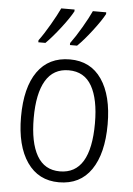

<svg xmlns="http://www.w3.org/2000/svg" viewBox="-55 -807 593 859"><g transform="rotate(5 242.0 -378.0)"><path d="M242 10Q150 10 99 -63.5Q48 -137 48 -267Q48 -399 98.5 -470.5Q149 -542 244 -542Q337 -542 387 -469Q437 -396 437 -267Q437 -136 387 -63Q337 10 242 10ZM242 -39Q380 -39 380 -267Q380 -375 346.5 -434Q313 -493 243 -493Q174 -493 139.5 -435Q105 -377 105 -267Q105 -157 139 -98Q173 -39 242 -39ZM245 -758Q229 -728 193.5 -682Q158 -636 128 -606H96V-615Q119 -646 145 -691Q171 -736 185 -766H245ZM387 -758Q371 -728 335 -681Q299 -634 270 -606H238V-615Q261 -646 287.5 -691.5Q314 -737 327 -766H387Z"/></g></svg>

Font: Noto Sans Display Light Narrow
Style: Regular
Weight: 300
Width: 4
Designer: Monotype Design team
Foundry: Monotype Imaging Inc.
Version: Version 1.000